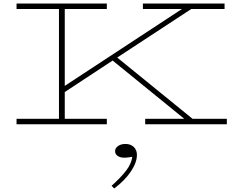

<svg xmlns="http://www.w3.org/2000/svg" viewBox="-20 -706 1356 1091"><path d="M1269 -31V0H805V-31H1027L620 -362L348 -183V-31H587V0H74V-31H315V-655H74V-686H587V-655H348V-218L1014 -655H792V-686H1256V-655H1067L646 -379L1074 -31ZM629 365 614 350Q669 300 697.5 262.5Q726 225 732 185Q726 186 712.5 188Q699 190 686 190Q663 190 648.5 180Q634 170 634 153Q634 136 650.5 124Q667 112 693 112Q722 112 740 129Q758 146 758 174Q758 217 724 268Q690 319 629 365Z"/></svg>

Font: BioRhyme Expanded ExtraLight
Style: Regular
Weight: 275
Width: 7
Designer: Aoife Mooney
Foundry: Aoife Mooney Type
Version: Version 1.000